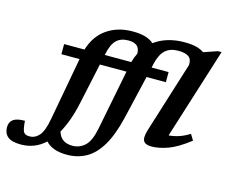

<svg xmlns="http://www.w3.org/2000/svg" viewBox="-293 -920 1557 1328"><g transform="rotate(15 486.0 -256.0)"><path d="M69 -443.5V-516H215Q245.5 -617.5 322.2 -670.5Q399 -723.5 505 -723.5Q563 -723.5 599.2 -711.8Q635.5 -700 657 -680Q700 -712 754.2 -728Q808.5 -744 869 -744Q923.5 -744 957.5 -734.8Q991.5 -725.5 1011.5 -710.5L1109.5 -744H1135.5L930.5 -93Q965.5 -95.5 1001.8 -107.2Q1038 -119 1077.5 -143.5L1103 -101.5Q1015.5 -33.5 951.2 -10.8Q887 12 834 12Q791 12 777.5 -11.2Q764 -34.5 782.5 -94L940.5 -598.5Q944 -640 920 -658Q896 -676 845.5 -676Q786.5 -676 752.2 -645Q718 -614 701.5 -543.5L695.5 -516H817V-443.5H678.5L605.5 -131.5Q575 -4 529.2 73Q483.5 150 422.2 184.2Q361 218.5 284.5 218.5Q179.5 218.5 132 164.5Q94.5 199 51 215.8Q7.5 232.5 -41 232.5Q-107 232.5 -135.5 208.5Q-164 184.5 -164 141Q-164 103.5 -138.2 85Q-112.5 66.5 -55.5 66.5Q-51 130.5 -39 147Q-31.5 156.5 -21.5 159.5Q-11.5 162.5 3 162.5Q42 162.5 70.8 129.8Q99.5 97 115.5 11.5L199 -443.5ZM361.5 -523 360 -516H550Q559.5 -552.5 575.5 -583.5Q574 -623.5 553 -639.5Q532 -655.5 493.5 -655.5Q438.5 -655.5 407.5 -625.2Q376.5 -595 361.5 -523ZM281.5 -150.5Q266.5 -80.5 246 -24.2Q225.5 32 201 75Q214 115 240.5 131.8Q267 148.5 305 148.5Q356 148.5 394 114Q432 79.5 450.5 -14L535 -443.5H344.5Z"/></g></svg>

Font: Newsreader Caption SemiBold
Style: Italic
Weight: 600
Italic angle: -17°
Designer: Hugues Gentile
Foundry: Production Type
Version: Version 1.001